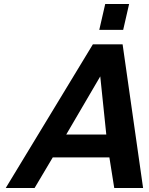

<svg xmlns="http://www.w3.org/2000/svg" viewBox="-20 -945 749 965"><path d="M599.1 -794.9H479L508.8 -924.8H628.9ZM699.2 0H554.2L529.8 -153.8H245.1L153.8 0H8.8L446.8 -722.2H596.2ZM514.2 -269 483.9 -561 313 -269Z"/></svg>

Font: Perun
Style: Bold Italic
Weight: 700
Italic angle: -12°
Foundry: Copyright (c) Stefan Peev, Context Ltd, 2016
Version: Version 001.000